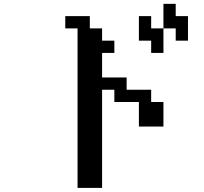

<svg xmlns="http://www.w3.org/2000/svg" viewBox="-20 -879 1040 978"><path d="M687.5 -671.9V-796.9H750V-734.4H812.5V-859.4H875V-796.9H937.5V-671.9H875V-734.4H812.5V-609.4H750V-671.9ZM312.5 -734.4V-796.9H437.5V-734.4H500V-671.9H562.5V-609.4H500V-484.4H625V-421.9H750V-359.4H812.5V-234.4H687.5V-359.4H562.5V-421.9H500V78.1H375V-734.4Z"/></svg>

Font: KH Dot Dougenzaka 16
Style: Regular
Weight: 400
Designer: Original version for X68000 by Keitarou Hiraki (http://hp.vector.co.jp/authors/VA000874/) / TrueType conversion by Homem
Version: Version 1.00.20150527